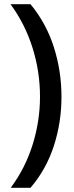

<svg xmlns="http://www.w3.org/2000/svg" viewBox="-20 -734 352 912"><path d="M272 -274Q272 -153 236 -41.5Q200 70 125 158H31Q100 65 135 -47Q170 -159 170 -275Q170 -394 134.5 -507Q99 -620 30 -714H125Q200 -623 236 -509.5Q272 -396 272 -274Z"/></svg>

Font: Noto Sans Myanmar Medium
Style: Regular
Weight: 500
Designer: Monotype Design Team
Foundry: Monotype Imaging Inc.
Version: Version 2.107; ttfautohint (v1.8.4.7-5d5b)